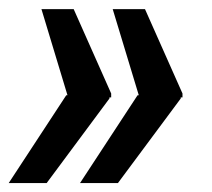

<svg xmlns="http://www.w3.org/2000/svg" viewBox="-20 -474 474 430"><path d="M-0.5 -64 128.4 -260.7 225.1 -261.7V-253.4L84.5 -64ZM72.8 -453.6H145L229 -264.6V-255.9L132.3 -256.8ZM159.2 -64 288.1 -260.7 384.8 -261.7V-253.4L244.1 -64ZM232.4 -453.6H304.7L388.7 -264.6V-255.9L292 -256.8Z"/></svg>

Font: Roboto Condensed SemiBold
Style: Italic
Weight: 600
Italic angle: -12°
Designer: Christian Robertson
Foundry: Google
Version: Version 3.008; 2023